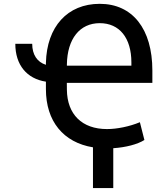

<svg xmlns="http://www.w3.org/2000/svg" viewBox="-20 -757 867 994"><path d="M146.7 -530.2H59.3C59.3 -421.2 118.3 -349.4 217.7 -334.2V-295.5C217.7 -128.9 308.2 -19.5 461.3 5.7V216.6H566.4V10.3C631 6 692.1 -9.6 727.6 -32.3L704.2 -124.3C650.6 -101.9 584.9 -88.8 534.1 -88.8C404.1 -88.8 327.8 -165.1 326.3 -292.3L326 -328.1H768.8V-392C768.8 -607.2 666.2 -737.2 496.4 -737.2C329.5 -737.2 222.3 -619.3 217.7 -431.8V-421.5C172.6 -435.4 146.7 -474.1 146.7 -530.2ZM326.3 -416.9V-424C328.5 -556.1 393.1 -637.1 496.4 -637.1C598.7 -637.1 660.2 -560.4 660.2 -433.9V-416.9Z"/></svg>

Font: Margiela Sans Medium
Style: Regular
Weight: 500
Designer: Stefan Endress, Andreas Faust
Version: Version 1.100;FEAKit 1.0